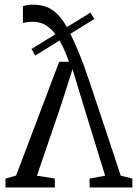

<svg xmlns="http://www.w3.org/2000/svg" viewBox="-20 -822 606 842"><path d="M124.5 -801.5Q178.5 -801.5 213.8 -775.2Q249 -749 276.8 -696.8Q304.5 -644.5 335.5 -567Q340.5 -555.5 349 -531.8Q357.5 -508 370.5 -469.2Q383.5 -430.5 402.8 -373Q422 -315.5 448.5 -236Q475 -156.5 509.5 -51.5L560.5 -39V0H373V-39L441 -51.5L345.5 -362L298 -518.5L248.5 -363L142 -51.5L220.5 -39V0H4V-39L50.5 -52L239.5 -551H282.5Q263 -606 243.2 -640.5Q223.5 -675 203.5 -693.8Q183.5 -712.5 164.2 -719.5Q145 -726.5 126 -726.5Q113 -726.5 99.8 -725Q86.5 -723.5 80.5 -720.5V-794.5Q86.5 -797.5 98.8 -799.5Q111 -801.5 124.5 -801.5ZM377 -767 393.5 -738.5 134.5 -578.5 118 -607Z"/></svg>

Font: Merriweather 28pt Light
Style: Regular
Weight: 300
Version: Version 2.100